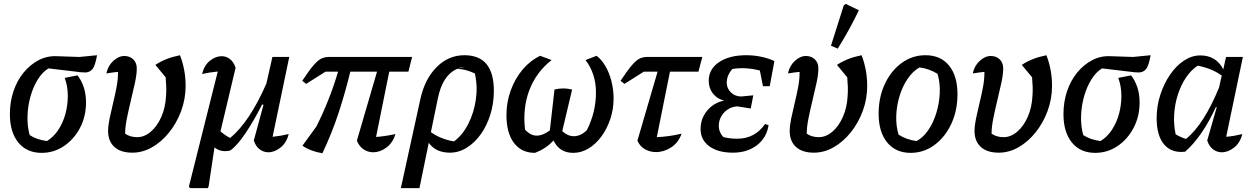

<svg xmlns="http://www.w3.org/2000/svg" viewBox="-20 -779 6479 991"><path d="M195 10Q118 10 74.5 -43.5Q31 -97 31 -190Q31 -253 49.5 -308Q68 -363 101.5 -404Q135 -445 178.5 -468Q222 -491 272 -489L390 -485L481 -494Q471 -438 456.5 -421.5Q442 -405 420 -405Q410 -405 398 -406L230 -426Q199 -407 175.5 -369.5Q152 -332 138 -283.5Q124 -235 122 -182.5Q120 -130 133 -82Q169 -58 222 -51Q256 -71 280.5 -108Q305 -145 317.5 -190.5Q330 -236 330 -284.5Q330 -333 314 -377L380 -390Q400 -365 412 -329.5Q424 -294 424 -250Q424 -178 393 -119Q362 -60 310 -25Q258 10 195 10Z M663 9Q603 9 570.5 -20.5Q538 -50 538 -103Q538 -130 545.5 -166.5Q553 -203 563 -244Q573 -285 581 -326Q589 -367 589 -402Q589 -405 589 -408Q577 -407 562.5 -405Q548 -403 529 -400Q537 -439 564.5 -464.5Q592 -490 622 -490Q650 -490 668 -472.5Q686 -455 686 -426Q686 -395 676.5 -351.5Q667 -308 655.5 -260.5Q644 -213 635 -168.5Q626 -124 626 -91V-89Q652 -71 688 -71Q725 -71 758 -99Q791 -127 812.5 -175.5Q834 -224 837 -284Q839 -309 838 -331.5Q837 -354 835 -380L782 -444Q809 -462 839.5 -474Q870 -486 909 -494Q938 -419 938 -336Q938 -268 915 -206Q892 -144 853 -95.5Q814 -47 765 -19Q716 9 663 9Z M1053 192H961L955 184L1104 -410Q1057 -405 1023 -397Q1034 -442 1063.5 -465.5Q1093 -489 1124 -489Q1147 -489 1166.5 -474.5Q1186 -460 1196 -429L1118 -101Q1143 -79 1168 -67Q1217 -107 1264.5 -178Q1312 -249 1355 -348L1386 -485H1473L1387 -73Q1428 -77 1470 -87Q1459 -42 1428 -17.5Q1397 7 1365 7Q1341 7 1320.5 -8Q1300 -23 1290 -54L1340 -238L1333 -240Q1290 -155 1246.5 -90.5Q1203 -26 1168 -2Q1121 9 1087 -18L1057 182Z M1644 12Q1583 2 1541 -27L1613 -126Q1681 -261 1725 -409H1660L1560 -346L1540 -362Q1577 -418 1600 -444Q1623 -470 1640.5 -477.5Q1658 -485 1677 -485H2107L2088 -409H1989L1921 -72Q1970 -76 2021 -87Q2007 -41 1974 -17Q1941 7 1906 7Q1880 7 1857 -8Q1834 -23 1822 -53L1926 -409H1788Q1762 -301 1727.5 -196Q1693 -91 1644 12Z M2049 192 2150 -269Q2173 -372 2234 -433Q2295 -494 2377 -494Q2529 -494 2529 -311Q2529 -246 2511 -188Q2493 -130 2461.5 -86Q2430 -42 2389 -16.5Q2348 9 2302 9Q2229 9 2193 -42L2145 192ZM2379 -434Q2357 -432 2338 -424ZM2240 -271 2204 -97Q2254 -61 2323 -49Q2367 -81 2396.5 -138.5Q2426 -196 2436 -265Q2446 -334 2431 -400Q2409 -410 2386.5 -416.5Q2364 -423 2338 -423Q2264 -390 2240 -271Z M2741 10Q2672 10 2633 -41Q2594 -92 2594 -185Q2594 -251 2616 -312Q2638 -373 2677 -419.5Q2716 -466 2768 -491L2827 -469Q2748 -407 2712.5 -314.5Q2677 -222 2690 -110Q2718 -79 2750 -79Q2782 -79 2818 -106L2842 -317Q2862 -322 2884 -322.5Q2906 -323 2933 -317L2882 -102Q2910 -76 2942 -76Q2977 -76 3009 -107Q3056 -200 3056 -301Q3056 -399 3002 -469L3059 -491Q3085 -472 3105 -437.5Q3125 -403 3136 -359.5Q3147 -316 3147 -271Q3147 -215 3130 -164.5Q3113 -114 3084 -74.5Q3055 -35 3017.5 -12.5Q2980 10 2939 10Q2867 10 2837 -54Q2799 -12 2741 10Z M3203 -346 3183 -362Q3220 -418 3243 -444Q3266 -470 3283 -477.5Q3300 -485 3319 -485H3605L3585 -409H3438L3370 -71Q3434 -74 3498 -89Q3482 -43 3444.5 -18.5Q3407 6 3366 6Q3336 6 3309.5 -8.5Q3283 -23 3270 -53L3374 -409H3303Z M3763 9Q3686 9 3641 -24Q3596 -57 3596 -113Q3596 -167 3630 -208Q3664 -249 3718 -260Q3682 -268 3660 -296Q3638 -324 3638 -362Q3638 -422 3691 -458Q3744 -494 3832 -494Q3870 -494 3907 -486.5Q3944 -479 3977 -464L3953 -334H3918L3902 -415Q3827 -434 3760 -423Q3731 -390 3731 -352Q3731 -323 3752.5 -302Q3774 -281 3806 -281L3868 -287L3855 -219L3785 -230Q3755 -228 3732.5 -211.5Q3710 -195 3699 -171Q3688 -147 3690.5 -120.5Q3693 -94 3713 -72Q3744 -63 3785 -63Q3876 -63 3929 -139L3947 -133Q3937 -68 3887 -29.5Q3837 9 3763 9Z M4181 9Q4121 9 4088.5 -20.5Q4056 -50 4056 -103Q4056 -130 4063.5 -166.5Q4071 -203 4081 -244Q4091 -285 4099 -326Q4107 -367 4107 -402Q4107 -405 4107 -408Q4095 -407 4080.5 -405Q4066 -403 4047 -400Q4055 -439 4082.5 -464.5Q4110 -490 4140 -490Q4168 -490 4186 -472.5Q4204 -455 4204 -426Q4204 -395 4194.5 -351.5Q4185 -308 4173.5 -260.5Q4162 -213 4153 -168.5Q4144 -124 4144 -91V-89Q4170 -71 4206 -71Q4243 -71 4276 -99Q4309 -127 4330.5 -175.5Q4352 -224 4355 -284Q4357 -309 4356 -331.5Q4355 -354 4353 -380L4300 -444Q4327 -462 4357.5 -474Q4388 -486 4427 -494Q4456 -419 4456 -336Q4456 -268 4433 -206Q4410 -144 4371 -95.5Q4332 -47 4283 -19Q4234 9 4181 9ZM4304 -528 4269 -543 4335 -751 4345 -759 4413 -726Q4390 -678 4363 -628.5Q4336 -579 4304 -528Z M4680 10Q4603 10 4559 -44Q4515 -98 4515 -192Q4515 -277 4547 -345.5Q4579 -414 4634 -454Q4689 -494 4757 -494Q4835 -494 4878.5 -440.5Q4922 -387 4922 -293Q4922 -208 4890 -139.5Q4858 -71 4803 -30.5Q4748 10 4680 10ZM4711 -51Q4745 -69 4771 -107Q4797 -145 4812.5 -195Q4828 -245 4830.5 -298Q4833 -351 4819 -398Q4775 -425 4726 -431Q4692 -412 4665.5 -373.5Q4639 -335 4623.5 -285Q4608 -235 4606 -182.5Q4604 -130 4618 -84Q4658 -58 4711 -51Z M5135 9Q5075 9 5042.5 -20.5Q5010 -50 5010 -103Q5010 -130 5017.5 -166.5Q5025 -203 5035 -244Q5045 -285 5053 -326Q5061 -367 5061 -402Q5061 -405 5061 -408Q5049 -407 5034.5 -405Q5020 -403 5001 -400Q5009 -439 5036.5 -464.5Q5064 -490 5094 -490Q5122 -490 5140 -472.5Q5158 -455 5158 -426Q5158 -395 5148.5 -351.5Q5139 -308 5127.5 -260.5Q5116 -213 5107 -168.5Q5098 -124 5098 -91V-89Q5124 -71 5160 -71Q5197 -71 5230 -99Q5263 -127 5284.5 -175.5Q5306 -224 5309 -284Q5311 -309 5310 -331.5Q5309 -354 5307 -380L5254 -444Q5281 -462 5311.5 -474Q5342 -486 5381 -494Q5410 -419 5410 -336Q5410 -268 5387 -206Q5364 -144 5325 -95.5Q5286 -47 5237 -19Q5188 9 5135 9Z M5633 10Q5556 10 5512.5 -43.5Q5469 -97 5469 -190Q5469 -253 5487.5 -308Q5506 -363 5539.5 -404Q5573 -445 5616.5 -468Q5660 -491 5710 -489L5828 -485L5919 -494Q5909 -438 5894.5 -421.5Q5880 -405 5858 -405Q5848 -405 5836 -406L5668 -426Q5637 -407 5613.5 -369.5Q5590 -332 5576 -283.5Q5562 -235 5560 -182.5Q5558 -130 5571 -82Q5607 -58 5660 -51Q5694 -71 5718.5 -108Q5743 -145 5755.5 -190.5Q5768 -236 5768 -284.5Q5768 -333 5752 -377L5818 -390Q5838 -365 5850 -329.5Q5862 -294 5862 -250Q5862 -178 5831 -119Q5800 -60 5748 -25Q5696 10 5633 10Z M6097 4Q6027 12 5988.5 -33.5Q5950 -79 5950 -169Q5950 -232 5969 -290Q5988 -348 6019.5 -394Q6051 -440 6091.5 -466.5Q6132 -493 6175 -493Q6257 -493 6294 -421L6308 -485H6395L6309 -73Q6332 -75 6352 -78.5Q6372 -82 6392 -87Q6381 -42 6350 -17.5Q6319 7 6286 7Q6262 7 6241.5 -8Q6221 -23 6211 -54L6260 -225L6256 -227Q6185 -73 6097 4ZM6048 -86Q6061 -78 6074.5 -72Q6088 -66 6102 -62Q6194 -137 6272 -327L6286 -389Q6235 -426 6162 -440Q6128 -418 6102 -379.5Q6076 -341 6060 -292Q6044 -243 6040.5 -190Q6037 -137 6048 -86Z"/></svg>

Font: Piazzolla Medium
Style: Italic
Weight: 500
Italic angle: -11.3°
Designer: Juan Pablo del Peral
Foundry: Huerta Tipografica
Version: Version 1.330